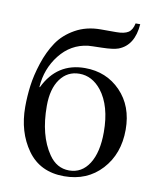

<svg xmlns="http://www.w3.org/2000/svg" viewBox="-80 -747 666 819"><g transform="rotate(10 253.5 -337.5)"><path d="M84 -347 86 -346Q141 -460 262 -460Q355 -460 416.5 -396.5Q478 -333 478 -231Q478 -126 415.5 -58Q353 10 253 10Q149 10 94 -67Q39 -144 39 -253Q39 -298 45 -344.5Q51 -391 68.5 -444.5Q86 -498 113.5 -539Q141 -580 189 -607Q237 -634 299 -634H366Q401 -634 418 -645Q435 -656 441 -685H461Q454 -592 388 -567Q366 -559 317 -558Q268 -557 258 -556Q184 -547 136.5 -486.5Q89 -426 84 -347ZM388 -204Q388 -318 338 -382Q298 -432 243 -432Q191 -432 160 -389.5Q129 -347 129 -273Q129 -145 182 -68Q216 -18 270 -18Q325 -18 356.5 -67.5Q388 -117 388 -204Z"/></g></svg>

Font: STIX MathJax Alphabets
Style: Regular
Weight: 400
Designer: MicroPress Inc., with final additions and corrections provided by Coen Hoffman, Elsevier (retired)
Version: Version 1.1.1